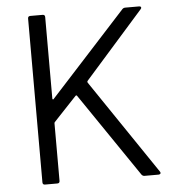

<svg xmlns="http://www.w3.org/2000/svg" viewBox="-51 -747 713 794"><g transform="rotate(-5 305.5 -350.0)"><path d="M94 -10V-690Q94 -700 104 -700H155Q165 -700 165 -690V-351Q165 -349 167 -348Q169 -347 170 -349L486 -695Q491 -700 498 -700H556Q562 -700 563.5 -696Q565 -692 561 -688L316 -411Q315 -410 316 -405L582 -12Q584 -10 584 -6Q584 -3 581 -1.5Q578 0 575 0H517Q510 0 505 -6L268 -354Q267 -356 265 -356Q263 -356 262 -355L167 -254Q165 -252 165 -249V-10Q165 0 155 0H104Q94 0 94 -10Z"/></g></svg>

Font: Barlow GEO
Style: Regular
Weight: 400
Designer: Jeremy Tribby
Foundry: Tribby Type
Version: Version 1.408